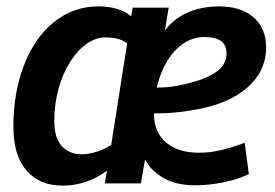

<svg xmlns="http://www.w3.org/2000/svg" viewBox="-20 -571 860 601"><path d="M176 10Q104 10 63 -37Q22 -84 22 -174Q22 -257 41.5 -326Q61 -395 96.5 -445.5Q132 -496 181 -523.5Q230 -551 288 -551Q319 -551 345 -543.5Q371 -536 391 -520L395 -547H508L496 -475Q523 -512 567 -531.5Q611 -551 665 -551Q735 -551 774 -516.5Q813 -482 813 -423Q813 -347 752 -295Q691 -243 581 -226Q541 -219 502.5 -217Q464 -215 432 -218L438 -297Q465 -296 492.5 -297.5Q520 -299 547 -305Q615 -319 652 -342.5Q689 -366 689 -404Q689 -430 672 -442.5Q655 -455 620 -455Q584 -455 555 -435.5Q526 -416 505 -382.5Q484 -349 473 -306Q462 -263 462 -215Q462 -177 478.5 -150Q495 -123 526.5 -108Q558 -93 603 -93Q628 -93 651.5 -97Q675 -101 698 -108Q721 -115 746 -124L759 -26Q734 -14 706 -6.5Q678 1 648.5 5Q619 9 590 9Q532 9 492.5 -13.5Q453 -36 434 -72L421 3H308L315 -37Q295 -22 272.5 -11.5Q250 -1 226 4.5Q202 10 176 10ZM234 -88Q258 -88 282.5 -96Q307 -104 328 -117L378 -435Q363 -446 346.5 -450Q330 -454 310 -454Q280 -454 251.5 -434Q223 -414 200 -378Q177 -342 163.5 -294.5Q150 -247 150 -192Q150 -156 160.5 -133.5Q171 -111 190.5 -99.5Q210 -88 234 -88Z"/></svg>

Font: Georama ExtraCondensed Thin SemiBold
Style: Italic
Weight: 600
Italic angle: -9°
Version: Version 1.001